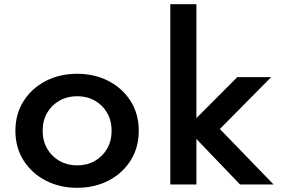

<svg xmlns="http://www.w3.org/2000/svg" viewBox="-20 -880 1349 916"><path d="M348 16Q265 16 198.2 -18.5Q131.5 -53 92.5 -114.5Q53.5 -176 53.5 -256Q53.5 -336.5 92.5 -397.8Q131.5 -459 198 -493.5Q264.5 -528 348 -528Q431 -528 497.8 -493.5Q564.5 -459 603.2 -397.8Q642 -336.5 642 -256Q642 -176 603.2 -114.5Q564.5 -53 497.8 -18.5Q431 16 348 16ZM348 -91Q395 -91 432.2 -112.2Q469.5 -133.5 491 -170.8Q512.5 -208 512.5 -256Q512.5 -304.5 491 -341.8Q469.5 -379 432.2 -400Q395 -421 348 -421Q301.5 -421 264 -400Q226.5 -379 205 -341.8Q183.5 -304.5 183.5 -256Q183.5 -208 205 -170.8Q226.5 -133.5 264 -112.2Q301.5 -91 348 -91Z M792.5 0V-860H917V-316.5L1112 -512H1273.5L1029 -264.5L1285 0H1125L917 -217V0Z"/></svg>

Font: Spartan Thin SemiBold
Style: Regular
Weight: 600
Version: Version 1.004